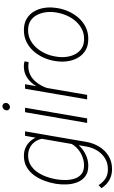

<svg xmlns="http://www.w3.org/2000/svg" viewBox="310 -1072 973 1634"><g transform="rotate(-90 797.0 -254.5)"><path d="M459 -528.3H496.6L407.2 -8.3Q397 52.2 366.5 102.5Q335.9 152.8 287.1 182.6Q238.3 212.4 173.3 211.9Q139.6 211.9 109.6 201.2Q79.6 190.4 55.2 170.2Q30.8 149.9 13.2 121.6L39.1 97.7Q62 134.3 94.5 155.5Q127 176.8 171.9 176.8Q226.1 177.2 266.8 152.3Q307.6 127.4 333.3 85.4Q358.9 43.5 367.7 -7.3L438 -413.1ZM49.3 -258.3 50.8 -268.6Q58.6 -315.9 76.2 -363.5Q93.8 -411.1 122.8 -450.9Q151.9 -490.7 193.1 -514.6Q234.4 -538.6 289.1 -538.1Q328.1 -538.1 360.1 -522.9Q392.1 -507.8 414.8 -481.7Q437.5 -455.6 449 -421.4Q460.4 -387.2 459 -348.6L428.2 -166.5Q419.4 -127.9 397.2 -95.7Q375 -63.5 344 -39.8Q313 -16.1 276.4 -2.9Q239.7 10.3 200.7 9.8Q146.5 9.3 113.3 -16.1Q80.1 -41.5 64 -82Q47.9 -122.6 45.2 -169.2Q42.5 -215.8 49.3 -258.3ZM89.8 -268.6 87.9 -258.3Q82 -223.1 82.5 -183.1Q83 -143.1 94 -107.7Q105 -72.3 131.6 -49.6Q158.2 -26.9 204.6 -26.4Q248 -25.9 289.3 -43.7Q330.6 -61.5 361.6 -94Q392.6 -126.5 405.3 -168.9L435.5 -341.3Q438 -374.5 428.5 -403.6Q418.9 -432.6 399.7 -454.8Q380.4 -477.1 353 -489.5Q325.7 -502 292.5 -502Q245.1 -502.4 210.2 -481.2Q175.3 -460 151.1 -425.3Q127 -390.6 111.8 -349.6Q96.7 -308.6 89.8 -268.6Z M697.8 -528.3 606.9 0H568.4L659.7 -528.3ZM675.8 -689Q676.8 -701.2 686.8 -710.9Q696.8 -720.7 709.5 -720.7Q723.1 -720.7 731.7 -710.9Q740.2 -701.2 738.8 -688Q737.3 -675.8 727.1 -666.5Q716.8 -657.2 704.1 -656.7Q690.9 -656.7 682.4 -666.3Q673.8 -675.8 675.8 -689Z M882.3 -437.5 807.1 0H768.6L859.4 -528.3H897.5ZM1092.8 -532.2 1085.9 -497.6Q1077.6 -499 1069.3 -499.8Q1061 -500.5 1052.2 -500.5Q1008.3 -500.5 974.4 -482.4Q940.4 -464.4 915.8 -433.6Q891.1 -402.8 874.8 -365.7Q858.4 -328.6 850.1 -290.5L830.6 -286.6Q838.4 -331.1 854.7 -375.7Q871.1 -420.4 898.2 -457.5Q925.3 -494.6 963.9 -516.8Q1002.4 -539.1 1054.7 -538.6Q1064.5 -538.6 1074 -536.9Q1083.5 -535.2 1092.8 -532.2Z M1092.8 -254.4 1095.2 -272.9Q1103 -323.7 1124.5 -371.3Q1146 -418.9 1179.7 -456.8Q1213.4 -494.6 1258.8 -516.6Q1304.2 -538.6 1359.9 -538.1Q1415 -538.1 1453.9 -515.1Q1492.7 -492.2 1515.6 -454.3Q1538.6 -416.5 1546.6 -369.4Q1554.7 -322.3 1548.3 -273.4L1545.9 -254.9Q1538.1 -204.1 1516.6 -156.7Q1495.1 -109.4 1461.4 -71.5Q1427.7 -33.7 1382.6 -11.7Q1337.4 10.3 1281.7 9.8Q1226.6 9.8 1187.7 -12.9Q1148.9 -35.6 1126 -73.7Q1103 -111.8 1094.7 -158.7Q1086.4 -205.6 1092.8 -254.4ZM1134.3 -272.9 1131.3 -253.9Q1125.5 -214.4 1130.9 -174.1Q1136.2 -133.8 1154.1 -100.3Q1171.9 -66.9 1203.6 -46.4Q1235.4 -25.9 1281.7 -25.9Q1329.1 -25.4 1367.4 -45.2Q1405.8 -64.9 1434.6 -97.9Q1463.4 -130.9 1481.4 -171.9Q1499.5 -212.9 1506.8 -254.9L1509.8 -273.4Q1515.6 -313 1510 -353.3Q1504.4 -393.6 1486.8 -427.2Q1469.2 -460.9 1437.5 -481.7Q1405.8 -502.4 1359.4 -502.4Q1312.5 -502.9 1274.2 -483.2Q1235.8 -463.4 1207 -430.2Q1178.2 -397 1159.7 -356Q1141.1 -314.9 1134.3 -272.9Z"/></g></svg>

Font: Roboto ExtraLight
Style: Italic
Weight: 250
Designer: Christian Robertson
Foundry: Google
Version: Version 3.009; 2024